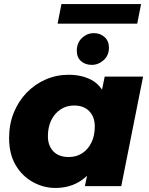

<svg xmlns="http://www.w3.org/2000/svg" viewBox="-20 -921 735 950"><path d="M254 9Q196 9 143 -20Q90 -49 57.5 -104Q25 -159 25 -238Q25 -306 48 -363Q71 -420 111.5 -462Q152 -504 205.5 -527.5Q259 -551 319 -551Q385 -551 432.5 -525.5Q480 -500 502 -443.5Q524 -387 512 -291Q503 -200 469 -132Q435 -64 381 -27.5Q327 9 254 9ZM320 -144Q358 -144 387 -163Q416 -182 432.5 -216Q449 -250 449 -295Q449 -342 422 -370.5Q395 -399 346 -399Q309 -399 279.5 -379.5Q250 -360 233.5 -326Q217 -292 217 -247Q217 -200 244 -172Q271 -144 320 -144ZM400 0 419 -91 455 -270 479 -449 498 -542H688L580 0ZM434 -600Q402 -600 381 -618.5Q360 -637 360 -670Q360 -709 385.5 -733Q411 -757 445 -757Q476 -757 497.5 -737.5Q519 -718 519 -685Q519 -647 493 -623.5Q467 -600 434 -600ZM265 -804 284 -901H678L659 -804Z"/></svg>

Font: Montserrat Thin ExtraBold
Style: Italic
Weight: 800
Italic angle: -11.3°
Version: Version 9.000